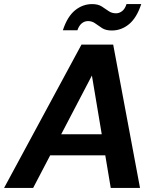

<svg xmlns="http://www.w3.org/2000/svg" viewBox="-42 -918 769 938"><path d="M-22 0 356 -700H511L642 0H499L407 -549L120 0ZM108 -159 161 -262H535L551 -159ZM265 -770Q287 -837 324.5 -867.5Q362 -898 408 -898Q437 -898 455 -886.5Q473 -875 488.5 -864Q504 -853 525 -853Q541 -853 555 -864Q569 -875 576 -898H648Q626 -831 588.5 -800Q551 -769 504 -769Q475 -769 457 -780.5Q439 -792 423.5 -803.5Q408 -815 388 -815Q371 -815 357.5 -804Q344 -793 336 -770Z"/></svg>

Font: DM Sans 24pt
Style: Bold Italic
Weight: 700
Italic angle: -10°
Designer: Colophon Foundry, Jonny Pinhorn
Foundry: Colophon Foundry
Version: Version 4.004;gftools[0.9.30]